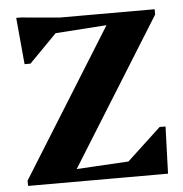

<svg xmlns="http://www.w3.org/2000/svg" viewBox="-51 -753 766 803"><g transform="rotate(-5 332.0 -352.0)"><path d="M34.6 0V-22.4L443.8 -679.4L464.8 -644.2L116.2 -620.2V-690H626.4V-667.6L219.8 -14.8L198.8 -50L576.8 -71.8V0ZM442.2 0V-47L604.2 -197.6H629L622.2 0ZM64.4 -508.6 46.4 -704.4H65.6L227.2 -690L224.8 -646.4L89.2 -508.6Z"/></g></svg>

Font: Platypi Light
Style: Regular
Weight: 300
Designer: David Sargent
Foundry: Bolt Cutter Type
Version: Version 1.200